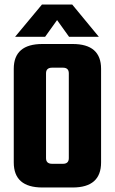

<svg xmlns="http://www.w3.org/2000/svg" viewBox="-20 -831 509 851"><path d="M168 -636H302Q428 -636 428 -526V-111Q428 0 302 0H168Q41 0 41 -111V-526Q41 -636 168 -636ZM285 -130V-506Q285 -531 259 -531H211Q184 -531 184 -506V-130Q184 -105 211 -105H259Q285 -105 285 -130ZM233 -742 180 -668H47L166 -811H300L418 -668H286Z"/></svg>

Font: Teko SemiBold
Style: Regular
Weight: 600
Designer: Manushi Parikh, Jonny Pinhorn
Foundry: Indian Type Foundry
Version: Version 1.106;PS 1.0;hotconv 1.0.78;makeotf.lib2.5.61930; tt